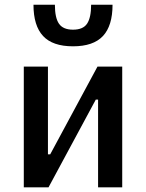

<svg xmlns="http://www.w3.org/2000/svg" viewBox="-20 -803 626 823"><path d="M82 0V-517.6H185.5V-141.6H195.3L397.9 -517.6H503.9V0H400.4V-376H390.6L188 0ZM293 -604.5Q205.6 -604.5 164.6 -648.7Q123.5 -692.9 123.5 -782.7H215.3Q215.3 -726.6 232.9 -701.2Q250.5 -675.8 293 -675.8Q336.4 -675.8 353.5 -701.9Q370.6 -728 370.6 -782.7H462.4Q462.4 -692.4 421.1 -648.4Q379.9 -604.5 293 -604.5Z"/></svg>

Font: Cascadia Code NF
Style: Regular
Weight: 400
Monospace: yes
Designer: Aaron Bell
Foundry: Saja Typeworks
Version: Version 2404.023; ttfautohint (v1.8.4)